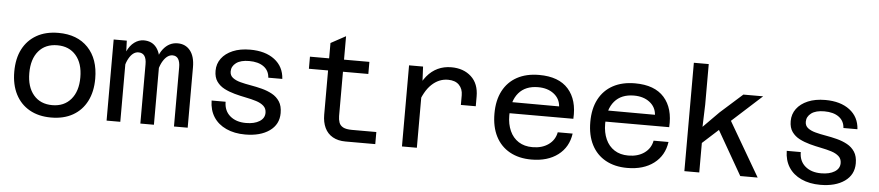

<svg xmlns="http://www.w3.org/2000/svg" viewBox="-43 -1010 5936 1297"><g transform="rotate(5 2925.0 -361.5)"><path d="M324 12Q239 12 177.5 -23Q116 -58 83 -122.5Q50 -187 50 -275Q50 -365 83 -428.5Q116 -492 177.5 -527Q239 -562 325 -562Q453 -562 526 -485.5Q599 -409 599 -275Q599 -187 566 -122.5Q533 -58 471.5 -23Q410 12 324 12ZM325 -72Q405 -72 451.5 -126.5Q498 -181 498 -275Q498 -370 451.5 -424Q405 -478 325 -478Q244 -478 198 -424Q152 -370 152 -275Q152 -181 198 -126.5Q244 -72 325 -72Z M1157 0V-402Q1157 -438 1144.5 -458Q1132 -478 1106 -478Q1070 -478 1041.5 -432Q1013 -386 1002 -287L993 -372Q996 -462 1035.5 -512Q1075 -562 1133 -562Q1187 -562 1218.5 -522.5Q1250 -483 1250 -410V0ZM700 0V-550H789L793 -443V0ZM929 0V-402Q929 -440 915.5 -459Q902 -478 875 -478Q837 -478 810 -430Q783 -382 772 -287L770 -375Q772 -434 791 -476Q810 -518 840 -540Q870 -562 904 -562Q960 -562 990.5 -521.5Q1021 -481 1021 -411V0Z M1640 12Q1567 12 1511.5 -13.5Q1456 -39 1426 -85.5Q1396 -132 1395 -197H1490Q1490 -136 1531 -101Q1572 -66 1639 -66Q1696 -66 1730.5 -87.5Q1765 -109 1765 -146Q1765 -175 1745.5 -192.5Q1726 -210 1694 -220Q1662 -230 1623.5 -237.5Q1585 -245 1546.5 -255.5Q1508 -266 1476 -282.5Q1444 -299 1424 -327Q1404 -355 1404 -400Q1404 -447 1431 -483.5Q1458 -520 1507.5 -541Q1557 -562 1625 -562Q1728 -562 1790.5 -514.5Q1853 -467 1858 -384H1763Q1760 -432 1723.5 -458.5Q1687 -485 1625 -485Q1567 -485 1536.5 -462Q1506 -439 1506 -404Q1506 -377 1526 -361.5Q1546 -346 1578 -337.5Q1610 -329 1648.5 -322.5Q1687 -316 1725.5 -306Q1764 -296 1796 -278.5Q1828 -261 1847.5 -231Q1867 -201 1867 -153Q1867 -76 1805 -32Q1743 12 1640 12Z M2320 0Q2269 0 2233 -20.5Q2197 -41 2179 -79Q2161 -117 2161 -168V-654L2262 -709V-168Q2262 -144 2269 -124Q2276 -104 2296.5 -93Q2317 -82 2357 -82H2522V0ZM2031 -468V-550H2434V-468Z M3075 -314V-380Q3075 -423 3049 -449.5Q3023 -476 2974 -476Q2912 -476 2863 -429.5Q2814 -383 2785 -288L2771 -390Q2793 -447 2824.5 -485Q2856 -523 2897.5 -542.5Q2939 -562 2989 -562Q3072 -562 3124 -514.5Q3176 -467 3176 -380V-314ZM2703 0V-550H2798L2804 -425V0Z M3581 12Q3496 12 3434 -22.5Q3372 -57 3339 -121.5Q3306 -186 3306 -276Q3306 -366 3339.5 -430Q3373 -494 3435.5 -528Q3498 -562 3585 -562Q3718 -562 3783 -488.5Q3848 -415 3840 -287H3386L3387 -363L3737 -362Q3733 -415 3691 -447Q3649 -479 3585 -479Q3499 -479 3453 -425Q3407 -371 3407 -272Q3407 -213 3427.5 -167.5Q3448 -122 3487 -97Q3526 -72 3581 -72Q3646 -72 3689.5 -103Q3733 -134 3743 -187H3844Q3831 -94 3761 -41Q3691 12 3581 12Z M4231 12Q4146 12 4084 -22.5Q4022 -57 3989 -121.5Q3956 -186 3956 -276Q3956 -366 3989.5 -430Q4023 -494 4085.5 -528Q4148 -562 4235 -562Q4368 -562 4433 -488.5Q4498 -415 4490 -287H4036L4037 -363L4387 -362Q4383 -415 4341 -447Q4299 -479 4235 -479Q4149 -479 4103 -425Q4057 -371 4057 -272Q4057 -213 4077.5 -167.5Q4098 -122 4137 -97Q4176 -72 4231 -72Q4296 -72 4339.5 -103Q4383 -134 4393 -187H4494Q4481 -94 4411 -41Q4341 12 4231 12Z M4618 0V-735H4719V-460L4714 -309L4820 -416L4970 -550H5104L4719 -200V0ZM4997 0 4804 -337 4893 -381 5115 0Z M5540 12Q5467 12 5411.5 -13.5Q5356 -39 5326 -85.5Q5296 -132 5295 -197H5390Q5390 -136 5431 -101Q5472 -66 5539 -66Q5596 -66 5630.5 -87.5Q5665 -109 5665 -146Q5665 -175 5645.5 -192.5Q5626 -210 5594 -220Q5562 -230 5523.5 -237.5Q5485 -245 5446.5 -255.5Q5408 -266 5376 -282.5Q5344 -299 5324 -327Q5304 -355 5304 -400Q5304 -447 5331 -483.5Q5358 -520 5407.5 -541Q5457 -562 5525 -562Q5628 -562 5690.5 -514.5Q5753 -467 5758 -384H5663Q5660 -432 5623.5 -458.5Q5587 -485 5525 -485Q5467 -485 5436.5 -462Q5406 -439 5406 -404Q5406 -377 5426 -361.5Q5446 -346 5478 -337.5Q5510 -329 5548.5 -322.5Q5587 -316 5625.5 -306Q5664 -296 5696 -278.5Q5728 -261 5747.5 -231Q5767 -201 5767 -153Q5767 -76 5705 -32Q5643 12 5540 12Z"/></g></svg>

Font: Azeret Mono Thin
Style: Regular
Weight: 400
Version: Version 1.002